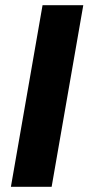

<svg xmlns="http://www.w3.org/2000/svg" viewBox="-20 -720 341 740"><path d="M22 0H179L301 -700H144Z"/></svg>

Font: Fixel Text 20240404
Style: Bold Italic
Weight: 700
Width: 4
Italic angle: -10°
Designer: AlfaBravo + MacPaw
Foundry: Kyrylo Tkachov, Marchela Mozhyna, Serhii Makarenko, Maria Weinstein, Zakhar Kryvoshyya
Version: Version 1.211;Glyphs 3.2 (3225)